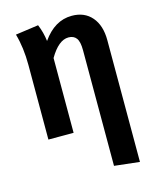

<svg xmlns="http://www.w3.org/2000/svg" viewBox="-114 -624 755 920"><g transform="rotate(-15 263.5 -163.5)"><path d="M330 -544Q393 -544 429 -502Q465 -460 465 -387V217L340 203V-371Q340 -413 327 -430.5Q314 -448 288 -448Q239 -448 194 -371V0H69V-370Q69 -456 49 -526L163 -542Q180 -501 185 -458Q245 -544 330 -544Z"/></g></svg>

Font: Fira Sans Condensed Medium
Style: Regular
Weight: 500
Width: 3
Designer: Carrois Corporate & Edenspiekermann AG
Foundry: Carrois Corporate GbR & Edenspiekermann AG
Version: Version 4.203;PS 004.203;hotconv 1.0.88;makeotf.lib2.5.64775